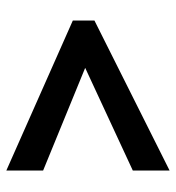

<svg xmlns="http://www.w3.org/2000/svg" viewBox="6 -672 568 621"><g transform="rotate(90 290.5 -362.0)"><path d="M532 -98 47 -313V-383L532 -626V-507L200 -353L532 -217Z"/></g></svg>

Font: Noto Sans Lao
Style: Bold
Weight: 700
Designer: Monotype Design Team
Foundry: Monotype Imaging Inc.
Version: Version 2.003